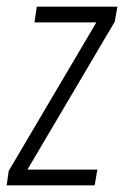

<svg xmlns="http://www.w3.org/2000/svg" viewBox="-34 -554 371 574"><path d="M-14 0 -8 -43 254 -487H69L76 -534H317L309 -489L48 -47H257L249 0Z"/></svg>

Font: Georama Condensed Light
Style: Italic
Weight: 300
Width: 3
Italic angle: -9°
Designer: Jean-Baptiste Levee
Foundry: Production Type
Version: Version 1.000